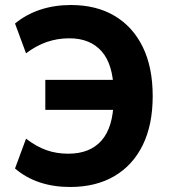

<svg xmlns="http://www.w3.org/2000/svg" viewBox="-20 -736 683 767"><path d="M260 11Q194 11 138.5 -7.5Q83 -26 40 -63L84 -182Q126 -150 166 -136Q206 -122 253 -122Q339 -122 385.5 -174.5Q432 -227 434 -335L468 -297H161V-417H468L434 -372Q432 -479 386 -531Q340 -583 257 -583Q210 -583 167.5 -568.5Q125 -554 84 -523L40 -642Q85 -679 141.5 -697.5Q198 -716 263 -716Q365 -716 438 -672.5Q511 -629 550.5 -548Q590 -467 590 -352Q590 -238 550.5 -157Q511 -76 437 -32.5Q363 11 260 11Z"/></svg>

Font: Nunito Sans 10pt SemiCondensed ExtraBold
Style: Regular
Weight: 800
Width: 4
Designer: Vernon Adams
Foundry: Vernon Adams
Version: Version 3.101;gftools[0.9.27]